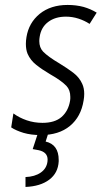

<svg xmlns="http://www.w3.org/2000/svg" viewBox="-20 -531 449 768"><path d="M309.1 -195.3Q316.9 -178.2 316.9 -155.3Q316.9 -143.1 314.5 -129.4Q304.2 -64 259.8 -27.3Q237.3 -8.8 208.3 0.2Q179.2 9.3 143.1 9.3Q104.5 9.3 74.2 0.5Q43.9 -8.8 25.4 -21L24.9 -21.5V-22L33.2 -75.2L33.7 -77.1L35.2 -76.2Q57.1 -60.1 86.9 -49.8Q116.7 -39.6 149.9 -39.6Q199.2 -39.6 226.1 -63Q253.4 -86.9 260.3 -127.9Q261.7 -136.7 261.2 -144Q261.2 -170.4 246.1 -187Q225.6 -208.5 180.7 -233.9Q148.4 -252.9 125 -271.5Q101.6 -290 90.3 -315.9Q83.5 -332.5 83.5 -355.5Q83.5 -368.2 85.9 -382.8Q95.2 -439.9 138.7 -475.6Q183.1 -511.2 250 -511.2Q250.5 -511.2 251 -511.2Q284.2 -511.2 314 -503.4Q342.8 -495.1 365.7 -481L366.7 -480.5L366.2 -479.5L339.4 -437L338.4 -435.5L337.4 -436Q317.9 -448.7 293.9 -456.5Q269.5 -464.4 243.7 -464.4Q200.7 -464.4 172.6 -443.1Q144.5 -421.9 138.7 -383.8Q137.2 -375 137.2 -366.7Q137.2 -340.8 152.3 -324.7Q172.9 -303.7 217.8 -277.3Q249 -258.3 272.9 -240.2Q297.4 -221.7 309.1 -195.3ZM172.9 2.9 162.6 35.2Q214.8 47.4 214.8 108.9Q214.8 111.8 214.8 114.3Q212.4 161.1 177 187.7Q141.6 214.4 82 216.8V177.2Q119.1 175.8 142.8 159.4Q166.5 143.1 169.9 115.2Q170.4 111.3 170.4 107.4Q170.4 77.6 134.8 69.8L110.8 65.4L131.3 2.9Z"/></svg>

Font: MAUL Condensed Light Italic
Style: Light Italic
Weight: 300
Italic angle: -12°
Designer: MAUL
Version: Version 1.0; 2020; ttfautohint (v1.8.3)